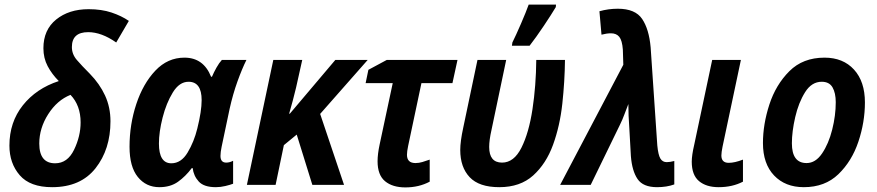

<svg xmlns="http://www.w3.org/2000/svg" viewBox="-20 -805 3819 836"><path d="M461 -277Q461 -338 437.5 -389Q414 -440 371 -484Q336 -519 314.5 -544Q293 -569 293 -600Q293 -665 364 -665Q422 -665 486 -620L541 -714Q509 -736 465.5 -750.5Q422 -765 366 -765Q280 -765 224.5 -720Q169 -675 169 -595Q169 -552 187.5 -517Q206 -482 236 -452Q138 -420 79.5 -346.5Q21 -273 21 -171Q21 -94 66 -42Q111 10 207 10Q331 10 396 -72.5Q461 -155 461 -277ZM151 -180Q151 -247 190 -308Q229 -369 287 -392Q331 -346 331 -272Q331 -212 302.5 -153Q274 -94 220 -94Q151 -94 151 -180Z M815 -73H819Q823 -39 845.5 -14.5Q868 10 920 10Q940 10 961 5Q982 0 995 -5V-105Q980 -97 965 -97Q940 -97 940 -126Q940 -142 945 -166L980 -332Q994 -395 1014 -450.5Q1034 -506 1053 -544H946Q934 -531 922.5 -510.5Q911 -490 903 -471H899Q866 -554 783 -554Q710 -554 656.5 -497.5Q603 -441 573.5 -352Q544 -263 544 -166Q544 -79 580 -34.5Q616 10 674 10Q722 10 755 -13.5Q788 -37 815 -73ZM672 -180Q672 -230 688 -293Q704 -356 732.5 -402.5Q761 -449 801 -449Q858 -449 858 -369Q858 -321 839 -245Q825 -188 797 -141Q769 -94 726 -94Q672 -94 672 -180Z M1180 0 1216 -173 1272 -219 1340 0H1478L1374 -309L1581 -544H1440L1242 -310H1239Q1247 -338 1255 -367.5Q1263 -397 1269 -423L1296 -544H1170L1055 0Z M1851 -14V-110Q1834 -104 1819 -99.5Q1804 -95 1789 -95Q1752 -95 1752 -131Q1752 -145 1757 -169L1815 -443H1950L1972 -544H1664L1584 -501L1572 -443H1690L1633 -176Q1624 -134 1624 -103Q1624 -43 1656.5 -16Q1689 11 1745 11Q1804 11 1851 -14Z M2286 -606Q2314 -642 2347.5 -692Q2381 -742 2400 -774L2401 -785H2282Q2271 -754 2248.5 -702Q2226 -650 2211 -620L2209 -606ZM2440 -544H2315Q2314 -432 2298.5 -329.5Q2283 -227 2250.5 -162Q2218 -97 2166 -97Q2110 -97 2110 -165Q2110 -195 2120 -239L2184 -544H2059L1997 -249Q1984 -189 1984 -152Q1984 -77 2025 -33.5Q2066 10 2154 10Q2245 10 2301.5 -41Q2358 -92 2388 -174.5Q2418 -257 2428.5 -354Q2439 -451 2440 -544Z M2916 -2V-104Q2897 -99 2883 -99Q2865 -99 2855.5 -114.5Q2846 -130 2842 -172L2813 -599Q2806 -678 2776 -722.5Q2746 -767 2670 -767Q2629 -767 2590 -756L2599 -654Q2622 -660 2640 -660Q2664 -660 2676.5 -644.5Q2689 -629 2692 -589L2694 -523L2419 0H2552L2679 -261Q2690 -283 2699 -307.5Q2708 -332 2716 -352Q2716 -329 2717 -301.5Q2718 -274 2720 -250L2727 -125Q2732 -61 2756 -25.5Q2780 10 2841 10Q2883 10 2916 -2Z M3215 -14V-110Q3179 -96 3153 -96Q3121 -96 3121 -128Q3121 -141 3126 -166L3206 -544H3081L3003 -176Q2992 -129 2992 -101Q2992 -43 3023.5 -16.5Q3055 10 3109 10Q3169 10 3215 -14Z M3746 -359Q3746 -450 3698.5 -502Q3651 -554 3570 -554Q3476 -554 3417 -495Q3358 -436 3330 -350Q3302 -264 3302 -182Q3302 -92 3350.5 -41Q3399 10 3480 10Q3572 10 3630.5 -46.5Q3689 -103 3717.5 -188Q3746 -273 3746 -359ZM3428 -181Q3428 -232 3442.5 -295Q3457 -358 3485.5 -403.5Q3514 -449 3558 -449Q3591 -449 3605 -424.5Q3619 -400 3619 -360Q3619 -302 3603.5 -240.5Q3588 -179 3559.5 -137Q3531 -95 3492 -95Q3428 -95 3428 -181Z"/></svg>

Font: Noto Sans UI SemiCondensed
Style: Bold Italic
Weight: 700
Width: 4
Designer: Monotype Design Team
Foundry: Monotype Imaging Inc.
Version: 1.001